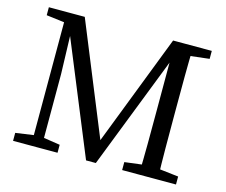

<svg xmlns="http://www.w3.org/2000/svg" viewBox="-96 -800 1094 930"><g transform="rotate(15 451.0 -335.0)"><path d="M40 0H263V-40L165 -55H145L40 -40V0ZM40 -630 160 -615H172V-670H40V-630ZM130 0H181V-372L172 -670H130V0ZM406 0H455L716 -670H663L431 -70H465L220 -670H131L406 0ZM587 0H857V-40L727 -55H707L587 -40V0ZM671 0H765C762 -103 762 -207 762 -310V-360C762 -465 762 -569 765 -670H674V-310C674 -205 674 -101 671 0ZM717 -615H727L857 -630V-670H717V-615Z"/></g></svg>

Font: Source Serif Variable
Style: Regular
Weight: 389
Designer: Frank Grießhammer
Foundry: Adobe Systems Incorporated
Version: Version 3.001;hotconv 1.0.111;makeotfexe 2.5.65597